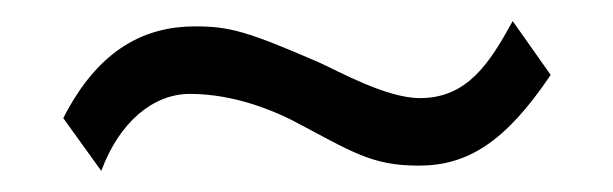

<svg xmlns="http://www.w3.org/2000/svg" viewBox="-20 -345 581 182"><path d="M466 -325C444 -285 423 -252 378 -252C346 -252 300 -278 282 -286C215 -315 198 -320 165 -320C119 -320 74 -300 40 -233L76 -183C93 -229 125 -256 160 -256C202 -256 239 -240 257 -231C314 -201 332 -188 377 -188C423 -188 459 -210 502 -274Z"/></svg>

Font: XITS Math
Style: Regular
Weight: 400
Designer: MicroPress Inc., with final additions and corrections provided by Coen Hoffman, Elsevier (retired)
Version: Version 1.108